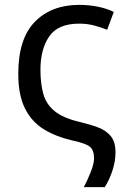

<svg xmlns="http://www.w3.org/2000/svg" viewBox="-20 -566 527 788"><path d="M324 202Q338 176 352 141Q366 106 366 84Q366 50 348.5 36Q331 22 275 10Q210 -5 160.5 -35Q111 -65 83 -120Q55 -175 55 -263Q55 -407 123 -476.5Q191 -546 305 -546Q345 -546 382 -538.5Q419 -531 447 -517L420 -444Q394 -454 366 -461.5Q338 -469 305 -469Q218 -469 182 -416.5Q146 -364 146 -280Q146 -224 157.5 -181.5Q169 -139 203.5 -110.5Q238 -82 305 -66Q348 -56 381.5 -43.5Q415 -31 434.5 -7.5Q454 16 454 59Q454 96 441.5 134Q429 172 410 202Z"/></svg>

Font: Go Noto Current
Style: Regular
Weight: 400
Designer: Monotype Design Team
Foundry: Monotype Imaging Inc.
Version: Version 2.007; ttfautohint (v1.8) -l 8 -r 50 -G 200 -x 14 -D